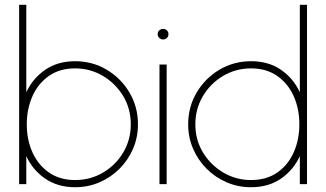

<svg xmlns="http://www.w3.org/2000/svg" viewBox="-20 -770 1364 803"><path d="M294 -514Q366.5 -514 426.2 -478.5Q486 -443 521.5 -383Q557 -323 557 -250Q557 -195.5 536.5 -148Q516 -100.5 479.8 -64.2Q443.5 -28 396 -7.5Q348.5 13 294 13Q221.5 13 169.2 -22.8Q117 -58.5 90 -117V0H60V-750H90V-384Q117 -442.5 169.2 -478.2Q221.5 -514 294 -514ZM294 -17Q358.5 -17 411.5 -48.5Q464.5 -80 495.8 -133Q527 -186 527 -250Q527 -316 494.8 -369Q462.5 -422 409.5 -453Q356.5 -484 294 -484Q229.5 -484 184.2 -452.2Q139 -420.5 115.5 -367.2Q92 -314 92 -250Q92 -185 116 -132.2Q140 -79.5 185.2 -48.2Q230.5 -17 294 -17Z M647 -500H677V0H647ZM662.5 -605Q653 -605 646.2 -611.2Q639.5 -617.5 639.5 -627Q639.5 -637 646.2 -643Q653 -649 662.5 -649Q671.5 -649 678 -643Q684.5 -637 684.5 -627Q684.5 -617.5 678 -611.2Q671.5 -605 662.5 -605Z M1234 -750H1264V0H1234V-117Q1207 -58.5 1155 -22.8Q1103 13 1030 13Q975.5 13 928 -7.5Q880.5 -28 844.2 -64.2Q808 -100.5 787.5 -148Q767 -195.5 767 -250Q767 -323 802.5 -383Q838 -443 897.8 -478.5Q957.5 -514 1030 -514Q1103 -514 1155 -478.2Q1207 -442.5 1234 -384ZM1030 -17Q1094.5 -17 1139.8 -48.5Q1185 -80 1208.5 -133Q1232 -186 1232 -250Q1232 -315.5 1208 -368.5Q1184 -421.5 1138.8 -452.8Q1093.5 -484 1030 -484Q966 -484 913 -452.5Q860 -421 828.5 -367.8Q797 -314.5 797 -250Q797 -184.5 829.2 -131.8Q861.5 -79 914.5 -48Q967.5 -17 1030 -17Z"/></svg>

Font: Urbanist Thin
Style: Regular
Weight: 100
Designer: Corey Hu
Foundry: Corey Hu
Version: Version 1.330; ttfautohint (v1.8.4.7-5d5b)